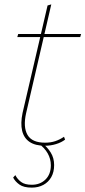

<svg xmlns="http://www.w3.org/2000/svg" viewBox="-20 -655 390 876"><path d="M185 10Q141 10 115 -7.5Q89 -25 81 -58.5Q73 -92 83 -140L197 -630L214 -635L99 -138Q85 -75 105.5 -39.5Q126 -4 186 -4Q211 -4 232 -11Q253 -18 272 -31L277 -18Q260 -5 235.5 2.5Q211 10 185 10ZM59 -486 63 -500H350L346 -486ZM155 -1 171 -3Q196 16 211.5 41Q227 66 227 98Q227 130 214 153Q201 176 178 188.5Q155 201 125 201Q88 201 68.5 187Q49 173 40 155L50 144Q59 162 76 175Q93 188 125 188Q163 188 187.5 164Q212 140 212 99Q212 70 197.5 44.5Q183 19 155 -1Z"/></svg>

Font: Work Sans Thin
Style: Italic
Weight: 250
Italic angle: -13°
Designer: Wei Huang
Foundry: Wei Huang
Version: Version 2.012